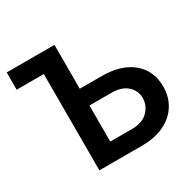

<svg xmlns="http://www.w3.org/2000/svg" viewBox="-158 -896 1077 1065"><g transform="rotate(-30 380.5 -363.5)"><path d="M317.5 -446.4H457.7Q583.1 -446.4 653.9 -386.5Q724.8 -326.7 724.8 -226.6Q724.8 -159.8 692.8 -108.7Q660.9 -57.5 601 -28.8Q541.2 0 457.7 0H185.4V-616.8H11.7V-727.3H317.5ZM317.5 -339.1V-108H457.7Q523.8 -108 559.1 -144Q594.5 -180 594.5 -228Q594.5 -274.1 559.1 -306.6Q523.8 -339.1 457.7 -339.1Z"/></g></svg>

Font: Inter Zeller Semi Bold
Style: Regular
Weight: 600
Designer: Rasmus Andersson; Joe Bland
Foundry: zeller
Version: Version 3.015;git-dec3a8cb1